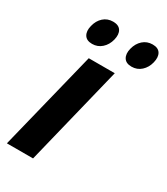

<svg xmlns="http://www.w3.org/2000/svg" viewBox="-212 -963 917 1055"><g transform="rotate(30 246.5 -435.5)"><path d="M333 -629.9 178.2 0H12.2L168 -629.9ZM238.8 -789.1Q229.5 -752.4 204.1 -729.7Q178.7 -707 144 -707Q108.4 -707 94.5 -730Q80.6 -752.9 89.8 -789.1Q98.6 -826.2 123.5 -848.6Q148.4 -871.1 184.1 -871.1Q220.2 -871.1 234.1 -848.6Q248 -826.2 238.8 -789.1ZM488.8 -789.1Q480 -752.9 454.8 -730Q429.7 -707 394 -707Q358.4 -707 344.5 -730Q330.6 -752.9 339.8 -789.1Q349.1 -826.2 374.3 -848.6Q399.4 -871.1 435.1 -871.1Q470.7 -871.1 484.4 -848.6Q498 -826.2 488.8 -789.1Z"/></g></svg>

Font: Sinkin Sans 700 Bold Italic
Style: Bold Italic
Weight: 700
Italic angle: -112°
Designer: Keith Bates
Foundry: K-Type
Version: Sinkin Sans (version 1.0)  by Keith Bates   •   © 2014   www